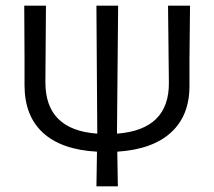

<svg xmlns="http://www.w3.org/2000/svg" viewBox="-20 -661 760 681"><path d="M399 -641 395 -200V-187Q488 -194 534 -239.5Q580 -285 579 -369L576 -641H654L652 -447V-359Q653 -252 587 -191.5Q521 -131 396 -123L398 0H322L324 -123Q198 -130 132.5 -190Q67 -250 67 -359V-455L66 -641H143L141 -369Q141 -200 325 -187V-193L322 -641Z"/></svg>

Font: Alegreya Sans SC
Style: Regular
Weight: 400
Designer: Juan Pablo del Peral
Foundry: Huerta Tipografica
Version: Version 2.007